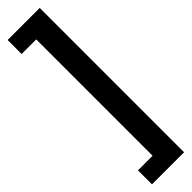

<svg xmlns="http://www.w3.org/2000/svg" viewBox="-313 -695 843 843"><g transform="rotate(-45 108.0 -274.0)"><path d="M7.5 174.8V87.8H98.2V-634.5H7.5V-721.5H206.8V174.8Z"/></g></svg>

Font: Anybody UltraCondensed Thin
Style: Regular
Weight: 100
Width: 1
Designer: Tyler Finck
Foundry: Etcetera Type Company
Version: Version 1.110